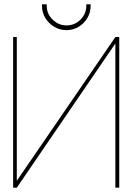

<svg xmlns="http://www.w3.org/2000/svg" viewBox="-20 -872 617 892"><path d="M401 -852H381V-845Q381 -808 354 -781Q327 -754 289 -754Q252 -754 224.5 -781Q197 -808 197 -845V-852H175V-845Q175 -814 190.5 -788.5Q206 -763 232 -747.5Q258 -732 289 -732Q320 -732 345.5 -747.5Q371 -763 386 -788.5Q401 -814 401 -845ZM41 -700V0H58L516 -670V0H534V-700H516L58 -32V-700Z"/></svg>

Font: Advent Pro Thin
Style: Regular
Weight: 250
Version: Version 3.000